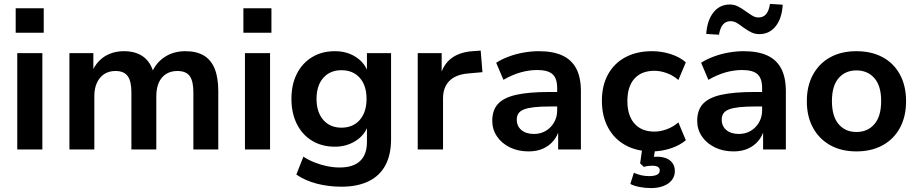

<svg xmlns="http://www.w3.org/2000/svg" viewBox="-20 -762 4681 979"><path d="M60 -595V-720H203V-595ZM68 0V-491H196V0Z M334 0V-491H456V-392H448Q461 -426 484.5 -450.5Q508 -475 540.5 -488Q573 -501 612 -501Q672 -501 710.5 -473Q749 -445 764 -388H753Q773 -440 818.5 -470.5Q864 -501 925 -501Q982 -501 1019 -479Q1056 -457 1074.5 -412Q1093 -367 1093 -297V0H966V-292Q966 -348 947.5 -374Q929 -400 884 -400Q851 -400 826.5 -384.5Q802 -369 789.5 -340Q777 -311 777 -271V0H650V-292Q650 -348 631 -374Q612 -400 569 -400Q535 -400 511 -384Q487 -368 474 -339.5Q461 -311 461 -272V0Z M1221 -595V-720H1364V-595ZM1229 0V-491H1357V0Z M1721 190Q1655 190 1595.5 174.5Q1536 159 1491 128L1527 37Q1555 55 1586 67Q1617 79 1649 85.5Q1681 92 1712 92Q1781 92 1816 59Q1851 26 1851 -38V-124H1857Q1841 -74 1794 -44Q1747 -14 1688 -14Q1621 -14 1571 -44.5Q1521 -75 1493.5 -130Q1466 -185 1466 -258Q1466 -331 1493.5 -385.5Q1521 -440 1571 -470.5Q1621 -501 1688 -501Q1749 -501 1795 -471Q1841 -441 1857 -391H1851V-491H1974V-52Q1974 27 1945 81Q1916 135 1859 162.5Q1802 190 1721 190ZM1721 -111Q1780 -111 1814.5 -150.5Q1849 -190 1849 -258Q1849 -326 1814.5 -365Q1780 -404 1721 -404Q1663 -404 1628.5 -365Q1594 -326 1594 -258Q1594 -190 1628.5 -150.5Q1663 -111 1721 -111Z M2110 0V-491H2232V-372H2224Q2239 -432 2280.5 -464Q2322 -496 2389 -501L2431 -504L2440 -394L2363 -387Q2302 -381 2270.5 -348.5Q2239 -316 2239 -260V0Z M2675 10Q2622 10 2580 -10.5Q2538 -31 2514 -66.5Q2490 -102 2490 -146Q2490 -200 2519 -232Q2548 -264 2612 -278.5Q2676 -293 2782 -293H2836V-219H2784Q2737 -219 2705 -215.5Q2673 -212 2653 -204.5Q2633 -197 2624 -184Q2615 -171 2615 -152Q2615 -119 2638.5 -99Q2662 -79 2703 -79Q2736 -79 2762.5 -94.5Q2789 -110 2805 -137.5Q2821 -165 2821 -199V-313Q2821 -363 2797 -384Q2773 -405 2719 -405Q2678 -405 2635 -393Q2592 -381 2547 -355L2510 -442Q2538 -460 2574 -473.5Q2610 -487 2650 -494Q2690 -501 2727 -501Q2799 -501 2846.5 -479.5Q2894 -458 2918 -413Q2942 -368 2942 -297V0H2826V-104H2832Q2823 -69 2801.5 -43.5Q2780 -18 2748.5 -4Q2717 10 2675 10Z M3305 10Q3227 10 3169.5 -21.5Q3112 -53 3080.5 -111.5Q3049 -170 3049 -248Q3049 -326 3080.5 -383Q3112 -440 3169.5 -470.5Q3227 -501 3305 -501Q3354 -501 3400.5 -486Q3447 -471 3477 -444L3439 -354Q3413 -377 3380.5 -389Q3348 -401 3317 -401Q3251 -401 3215 -361Q3179 -321 3179 -247Q3179 -173 3215 -132Q3251 -91 3317 -91Q3347 -91 3380 -103Q3413 -115 3439 -138L3477 -47Q3447 -21 3400 -5.5Q3353 10 3305 10ZM3299 197Q3270 197 3241.5 191.5Q3213 186 3194 176L3212 119Q3230 127 3249 131.5Q3268 136 3290 136Q3316 136 3330 129Q3344 122 3344 106Q3344 95 3334.5 89Q3325 83 3306 83Q3296 83 3286 84Q3276 85 3263 89L3244 71L3257 -20H3324L3311 57L3279 45Q3291 41 3304.5 39Q3318 37 3329 37Q3357 37 3377 45Q3397 53 3409 69.5Q3421 86 3421 110Q3421 137 3405.5 156.5Q3390 176 3362.5 186.5Q3335 197 3299 197Z M3720 10Q3667 10 3625 -10.5Q3583 -31 3559 -66.5Q3535 -102 3535 -146Q3535 -200 3564 -232Q3593 -264 3657 -278.5Q3721 -293 3827 -293H3881V-219H3829Q3782 -219 3750 -215.5Q3718 -212 3698 -204.5Q3678 -197 3669 -184Q3660 -171 3660 -152Q3660 -119 3683.5 -99Q3707 -79 3748 -79Q3781 -79 3807.5 -94.5Q3834 -110 3850 -137.5Q3866 -165 3866 -199V-313Q3866 -363 3842 -384Q3818 -405 3764 -405Q3723 -405 3680 -393Q3637 -381 3592 -355L3555 -442Q3583 -460 3619 -473.5Q3655 -487 3695 -494Q3735 -501 3772 -501Q3844 -501 3891.5 -479.5Q3939 -458 3963 -413Q3987 -368 3987 -297V0H3871V-104H3877Q3868 -69 3846.5 -43.5Q3825 -18 3793.5 -4Q3762 10 3720 10ZM3646 -585 3581 -589Q3586 -659 3618 -699Q3650 -739 3701 -739Q3724 -739 3743.5 -729Q3763 -719 3786 -702Q3807 -687 3820 -680Q3833 -673 3847 -673Q3873 -673 3887 -690.5Q3901 -708 3906 -742L3971 -738Q3967 -668 3935 -628Q3903 -588 3852 -588Q3830 -588 3811 -597Q3792 -606 3766 -625Q3747 -640 3733.5 -647Q3720 -654 3706 -654Q3681 -654 3666.5 -637Q3652 -620 3646 -585Z M4347 10Q4270 10 4213.5 -21.5Q4157 -53 4125.5 -110.5Q4094 -168 4094 -246Q4094 -324 4125.5 -381.5Q4157 -439 4213.5 -470Q4270 -501 4347 -501Q4424 -501 4481 -470Q4538 -439 4569 -381.5Q4600 -324 4600 -246Q4600 -168 4569 -110.5Q4538 -53 4481 -21.5Q4424 10 4347 10ZM4347 -89Q4404 -89 4438.5 -129Q4473 -169 4473 -247Q4473 -324 4438.5 -363.5Q4404 -403 4347 -403Q4290 -403 4256 -363.5Q4222 -324 4222 -247Q4222 -169 4256 -129Q4290 -89 4347 -89Z"/></svg>

Font: Nunito Sans 11pt
Style: Bold
Weight: 700
Version: Version 3.101;gftools[0.9.27]